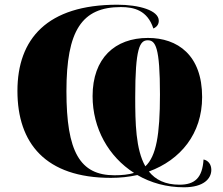

<svg xmlns="http://www.w3.org/2000/svg" viewBox="-20 -745 947 815"><path d="M761 50C845 50 877 13 877 -24C877 -47 864 -64 844 -68C839 10 807 39 742 39C681 39 640 18 612 -17C746 -66 838 -177 838 -333C838 -511 734 -584 608 -584C468 -584 373 -498 373 -337C373 -200 441 -80 549 -11C526 -4 498 -1 466 -1C319 -1 262 -101 262 -358C262 -615 327 -715 493 -715C549 -715 606 -701 631 -624C647 -631 654 -643 654 -657C654 -701 570 -725 478 -725C180 -725 54 -580 54 -359C54 -137 173 10 451 10C490 10 527 6 563 -2C620 31 687 50 761 50ZM597 -39C556 -111 554 -224 554 -333C554 -540 573 -574 607 -574C640 -574 659 -546 659 -344C659 -172 643 -82 597 -39Z"/></svg>

Font: Noto Serif Display Black
Style: Regular
Weight: 900
Designer: Monotype Design Team
Foundry: Monotype Imaging Inc.
Version: Version 2.009